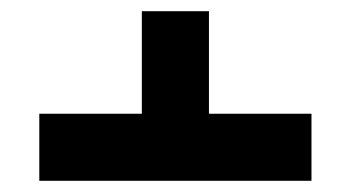

<svg xmlns="http://www.w3.org/2000/svg" viewBox="-20 -493 624 341"><path d="M533.2 -291V-171.9H49.8V-291H231.9V-473.1H351.1V-291Z"/></svg>

Font: Miedinger*
Style: Bold
Weight: 700
Version: Version 001.000